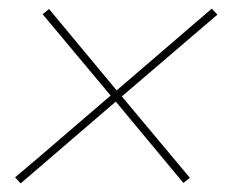

<svg xmlns="http://www.w3.org/2000/svg" viewBox="-20 -563 540 446"><path d="M28 -137 15 -151 67 -195 237 -341 79 -530 94 -542 251 -353 472 -543 485 -529 263 -339 421 -150 406 -138 249 -327Z"/></svg>

Font: Iosevka SS04 Thin
Style: Italic
Weight: 100
Italic angle: -9°
Monospace: yes
Designer: Belleve Invis
Foundry: Belleve Invis
Version: Version 19.0.0; ttfautohint (v1.8.4)